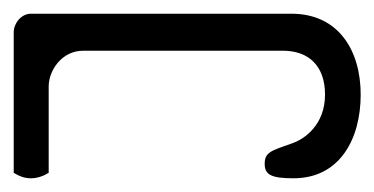

<svg xmlns="http://www.w3.org/2000/svg" viewBox="-153 -140 546 280"><g transform="rotate(-90 120.0 0.0)"><path d="M186 -152V140C186 176 165 201 122 201C78 201 57 171 51 153C40 122 38 113 21 113C5 113 0 123 0 155C0 223 58 253 122 253C186 253 240 221 240 152V-228C240 -242 226 -253 213 -253H8C3 -245 0 -237 0 -228C0 -219 3 -210 8 -202H134C157 -202 186 -183 186 -152Z"/></g></svg>

Font: Ekmelos
Style: Regular
Weight: 500
Designer: Thomas Richter (thomas-richter@aon.at)
Version: Version 2.58